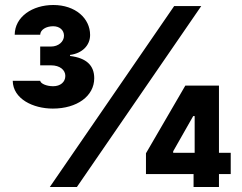

<svg xmlns="http://www.w3.org/2000/svg" viewBox="-20 -752 975 772"><path d="M566.9 -52.2H758.3V0H860.4V-52.2H907.7V-137.7H860.4V-407.7H725.1L566.9 -135.7ZM180.2 0H289.1L789.1 -727.5H680.2ZM192.4 -315.4C289.1 -315.4 358.9 -365.2 358.9 -437.5C358.9 -488.8 327.6 -519 261.7 -526.9V-531.2C309.1 -537.1 342.3 -568.4 342.3 -611.3C342.3 -678.2 283.2 -731.9 194.3 -731.9C110.4 -731.9 39.6 -684.6 39.1 -612.3H141.6C142.1 -632.3 165 -646.5 193.8 -646.5C219.7 -646.5 237.3 -630.9 237.3 -608.4C237.3 -584 214.4 -564.9 185.5 -564.9H141.6V-489.3H185.5C220.7 -489.3 242.7 -470.7 242.7 -446.8C242.7 -421.9 222.7 -405.3 193.8 -405.3C166.5 -405.3 143.1 -416 141.6 -427.2H31.2C32.2 -354.5 112.8 -315.4 192.4 -315.4ZM762.7 -137.7H676.3V-143.6L756.8 -285.2H762.7Z"/></svg>

Font: Inter ExtraBold
Style: Regular
Weight: 800
Designer: Rasmus Andersson
Foundry: rsms
Version: Version 4.001;git-9221beed3